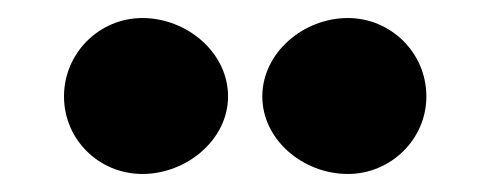

<svg xmlns="http://www.w3.org/2000/svg" viewBox="-20 -968 537 213"><path d="M51 -861C51 -813 90 -775 138 -775C187 -775 233 -813 233 -861C233 -910 187 -948 138 -948C90 -948 51 -909 51 -861ZM271 -861C271 -813 316 -775 366 -775C413 -775 453 -813 453 -861C453 -910 413 -948 366 -948C316 -948 271 -909 271 -861Z"/></svg>

Font: Bluebird
Style: SfBdExt
Weight: 700
Designer: Jasper
Foundry: Cannot Into Space Fonts
Version: Version 0.98